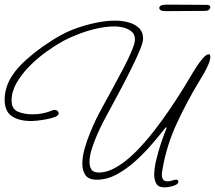

<svg xmlns="http://www.w3.org/2000/svg" viewBox="-26 -777 927 828"><path d="M684 31Q656 31 647.5 14Q639 -3 639 -23Q639 -51 648 -88.5Q657 -126 669.5 -163Q682 -200 693 -226L689 -228Q667 -200 634.5 -161.5Q602 -123 562.5 -86.5Q523 -50 479.5 -26Q436 -2 392 -2Q355 -2 342 -22.5Q329 -43 329 -71Q329 -100 338.5 -134.5Q348 -169 362 -203Q376 -237 389 -264Q398 -283 417.5 -318.5Q437 -354 460.5 -397Q484 -440 506 -482Q528 -524 542 -557.5Q556 -591 556 -606Q556 -628 542.5 -640Q529 -652 508.5 -657.5Q488 -663 467 -663Q432 -663 392 -654Q352 -645 314 -630.5Q276 -616 246 -600Q212 -581 173.5 -553.5Q135 -526 101 -491.5Q67 -457 45.5 -419.5Q24 -382 24 -344Q24 -307 51 -295.5Q78 -284 115 -284Q160 -284 200 -301Q206 -303 209 -303Q217 -303 222 -298.5Q227 -294 227 -288Q227 -279 212 -273Q197 -267 176 -263Q155 -259 136.5 -257Q118 -255 111 -255Q56 -255 25 -276Q-6 -297 -6 -348Q-6 -375 3 -402.5Q12 -430 28 -453Q49 -485 84.5 -517Q120 -549 160.5 -577.5Q201 -606 236 -625Q268 -643 308.5 -657Q349 -671 391 -679.5Q433 -688 471 -688Q499 -688 526.5 -681Q554 -674 572.5 -657Q591 -640 591 -610Q591 -594 576.5 -559.5Q562 -525 540 -480.5Q518 -436 494 -391Q470 -346 450 -309Q430 -272 420 -253Q408 -230 394 -198.5Q380 -167 370 -135.5Q360 -104 360 -78Q360 -60 368 -46.5Q376 -33 400 -33Q437 -33 477.5 -57Q518 -81 558 -121Q598 -161 636 -209.5Q674 -258 707 -307Q740 -356 766 -398Q792 -440 807 -466Q811 -473 823 -491.5Q835 -510 849.5 -526.5Q864 -543 874 -543Q879 -543 880 -539Q881 -535 881 -532Q881 -519 873 -500Q865 -481 854.5 -462.5Q844 -444 837 -433Q782 -343 737 -246Q692 -149 675 -48Q674 -42 673 -36Q672 -30 672 -23Q672 -12 677 -3.5Q682 5 697 5Q708 5 716.5 1.5Q725 -2 734 -2Q743 -2 743 6Q743 15 731.5 20.5Q720 26 706 28.5Q692 31 684 31ZM688 -729Q661 -729 661 -743Q661 -757 694 -757Q745 -757 792.5 -756.5Q840 -756 865 -756Q881 -756 881 -746Q881 -742 876.5 -736Q872 -730 857 -730Z"/></svg>

Font: Ms Madi
Style: Regular
Weight: 400
Designer: Robert E. Leuschke
Foundry: Robert E. Leuschke
Version: Version 1.010; ttfautohint (v1.8.3)